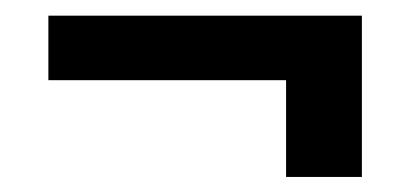

<svg xmlns="http://www.w3.org/2000/svg" viewBox="-20 -414 533 250"><path d="M451.2 -393.6V-309.6H43V-393.6ZM451.2 -355.5V-183.6H352.5V-355.5Z"/></svg>

Font: Inter Tight
Style: Regular
Weight: 400
Designer: Rasmus Andersson
Foundry: rsms
Version: Version 3.002